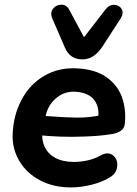

<svg xmlns="http://www.w3.org/2000/svg" viewBox="-20 -792 588 822"><path d="M34.1 -214.3Q36.5 -296.7 71.6 -363.5Q106.7 -430.4 168.6 -466.9Q230.4 -503.4 308 -499.4Q388 -495.5 436.1 -461.4Q484.1 -427.3 502.5 -374.9Q520.9 -322.5 514.3 -262Q512.1 -241.8 496.9 -231.9Q481.7 -222 461.3 -218.4Q431.8 -213.4 402 -210.9Q372.2 -208.4 338.9 -207.4Q288.2 -205.4 239.7 -207Q191.3 -208.6 137.3 -214L150.6 -297Q170.8 -295.2 183.9 -294.8Q259.7 -288.8 312.3 -288.5Q365 -288.2 416.5 -299.8L400.1 -285.6Q406.7 -332.8 383.7 -363.5Q360.7 -394.3 307.4 -399Q258.7 -403 223.2 -374.2Q187.7 -345.3 177.1 -302.2L165.5 -252Q154.7 -205.6 168.2 -170.6Q181.7 -135.6 215 -117.1Q248.2 -98.7 296 -98.7Q325.5 -98.7 355.6 -105.4Q385.7 -112.2 410.1 -126.2Q442.3 -143.8 463.5 -127.2Q484.6 -110.5 481.8 -79.9Q479.1 -49.3 449.4 -32.1Q415.4 -11.5 370 -0.6Q324.7 10.4 283.7 10.4Q209.6 10.4 152.4 -19.5Q95.2 -49.4 63.9 -100.9Q32.5 -152.4 34.1 -214.3ZM257.5 -589.1 203.8 -713.1Q193.7 -737.4 207.1 -754.6Q220.4 -771.8 242.7 -772Q264.9 -772.3 276.3 -750.4L339.7 -632.6L432.6 -752.6Q448.2 -772.5 469.9 -771.3Q491.5 -770 501.1 -752.7Q510.6 -735.4 496.1 -712.3L417.5 -591.1Q400.6 -565.4 379.3 -551.6Q357.9 -537.8 332.3 -537.8Q279 -537.8 257.5 -589.1Z"/></svg>

Font: SN Pro Thin
Style: Italic
Weight: 200
Italic angle: -9°
Designer: Tobias Whetton
Foundry: Supernotes
Version: Version 1.003;Glyphs 3.3 (3324)